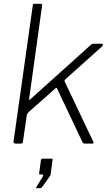

<svg xmlns="http://www.w3.org/2000/svg" viewBox="-20 -762 584 1019"><path d="M474 -12Q477 -6 477 -3Q477 0 469 0H430Q425 0 422 -2.5Q419 -5 417 -9L282 -294Q280 -299 273 -292L132 -167Q128 -163 125.5 -159Q123 -155 122 -149L102 -12Q101 -4 99 -2Q97 0 89 0H64Q57 0 54 -3Q51 -6 52 -12L154 -733Q155 -739 156.5 -740.5Q158 -742 163 -742H195Q200 -742 202.5 -739Q205 -736 203 -730L135 -240Q134 -231 135 -231Q136 -231 143 -237L459 -521Q465 -527 468.5 -528.5Q472 -530 477 -530H516Q525 -530 526 -525Q527 -520 519 -513L329 -343Q325 -340 323.5 -337.5Q322 -335 323 -330L474 -12ZM175 237Q172 237 171.5 234.5Q171 232 174 229L207 175Q210 170 209 167Q208 164 203 164H194Q190 164 188.5 162.5Q187 161 188 155L197 90Q199 80 206 80H255Q260 80 259 86L249 163Q247 167 247 170L205 229Q202 233 199 235Q196 237 189 237Z"/></svg>

Font: Libre Franklin Thin ExtraLight
Style: Italic
Weight: 250
Italic angle: -8°
Version: Version 3.000